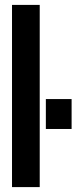

<svg xmlns="http://www.w3.org/2000/svg" viewBox="-20 -763 312 783"><path d="M29 0V-743H142V0ZM167 -237V-359H272V-237Z"/></svg>

Font: Saira Ultra Condensed ExtraBold
Style: Regular
Weight: 800
Width: 1
Designer: Hector Gatti with collaboration of the Omnibus-Type team
Foundry: Omnibus-Type
Version: Version 1.001; ttfautohint (v1.8)